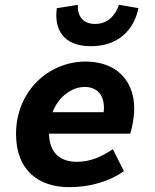

<svg xmlns="http://www.w3.org/2000/svg" viewBox="-20 -763 640 795"><path d="M267.1 12C355.7 12 434.6 -13.1 493 -54.2L447.4 -145.2C401.7 -115 355.5 -93 298.7 -93C235.2 -93 183 -124.2 183 -213.5C183 -340.8 266.5 -403.1 330.2 -403.1C379.1 -403.1 410.4 -372.7 410.4 -316.2C410.4 -303.3 407.7 -289.5 404.4 -277.7L443.6 -298.4H163.7L148.7 -209.6H519.2C524.9 -226.2 535.8 -271.9 535.8 -313.2C535.8 -428.4 462.6 -508.1 334.2 -508.1C182.2 -508.1 46.4 -386.7 46.4 -208.1C46.4 -57.7 139.7 12 267.1 12ZM356.2 -571.7C471.4 -571.7 535.2 -640.8 553.2 -729.2L472.9 -743C457.8 -699.9 426.5 -663.8 373.7 -663.8C321 -663.8 299.9 -699.9 302.2 -743L215.2 -729.2C203.2 -640.8 242.6 -571.7 356.2 -571.7Z"/></svg>

Font: Source Code Variable
Style: Italic
Weight: 400
Italic angle: -11°
Monospace: yes
Designer: Paul D. Hunt, Teo Tuominen
Foundry: Adobe Systems Incorporated
Version: Version 1.005;PS 1.0;hotconv 16.6.54;makeotf.lib2.5.65590